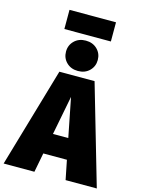

<svg xmlns="http://www.w3.org/2000/svg" viewBox="-183 -1207 967 1296"><g transform="rotate(15 300.5 -558.5)"><path d="M626 0H408L381 -135H216L190 0H-25L178 -696H424ZM352 -279 298 -552 245 -279ZM297 -733Q248 -733 217 -763.5Q186 -794 186 -839Q186 -884 217 -914.5Q248 -945 297 -945Q346 -945 377 -914.5Q408 -884 408 -839Q408 -794 377 -763.5Q346 -733 297 -733ZM461 -983H136V-1117H461Z"/></g></svg>

Font: Trujillo Black
Style: Regular
Weight: 900
Designer: Fira Sans original fonts by bBox Type GmbH, Carrois Corporate GbR, & Edenspiekermann AG / Changes by Cristiano Sobral
Foundry: Fira Sans original fonts by bBox Type GmbH, Carrois Corporate GbR, & Edenspiekermann AG / Changes by Cristiano Sobral
Version: Version 4.301;July 28, 2020;FontCreator 13.0.0.2655 64-bit